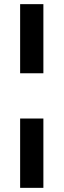

<svg xmlns="http://www.w3.org/2000/svg" viewBox="-20 -725 307 925"><path d="M77 -372V-705H189V-372ZM77 180V-154H189V180Z"/></svg>

Font: Nunito Sans 10pt Condensed
Style: Bold
Weight: 700
Width: 3
Designer: Vernon Adams
Foundry: Vernon Adams
Version: Version 3.101;gftools[0.9.27]